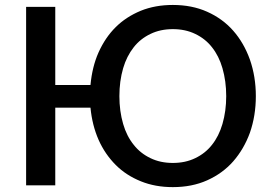

<svg xmlns="http://www.w3.org/2000/svg" viewBox="-20 -748 1096 775"><path d="M767.6 -109.4Q808.6 -128.9 835.4 -163.1Q863.3 -197.8 877.9 -247.6Q893.1 -299.8 893.1 -359.9Q893.1 -420.4 877.9 -472.7Q863.8 -522 835.4 -557.6Q808.6 -591.8 767.6 -611.3Q728 -630.4 677.7 -630.4Q627.4 -630.4 587.9 -611.3Q546.9 -591.8 520 -557.6Q491.2 -521 477.1 -472.7Q461.9 -420.4 461.9 -359.9Q461.9 -299.8 477.1 -247.6Q491.2 -198.7 520 -163.1Q546.9 -128.9 587.9 -109.4Q627.4 -90.3 677.7 -90.3Q728 -90.3 767.6 -109.4ZM203.1 -404.8H345.2Q352.1 -478.5 377.4 -535.6Q404.8 -596.7 446.8 -638.2Q488.3 -679.7 548.3 -704.6Q606.4 -728 677.7 -728Q754.9 -728 815.9 -700.7Q878.4 -672.9 921.4 -624Q964.4 -575.2 988.8 -507.3Q1012.7 -438.5 1012.7 -359.9Q1012.7 -281.2 988.8 -212.4Q964.8 -146.5 921.4 -96.7Q878.4 -47.9 815.9 -20Q754.9 7.3 677.7 7.3Q606.4 7.3 548.8 -16.1Q489.3 -40 447.3 -82Q403.8 -125.5 377.9 -183.6Q352.1 -242.2 345.2 -313.5H203.1V0H85.4V-720.2H203.1Z"/></svg>

Font: Lato-SemiBold
Style: Regular
Weight: 500
Designer: Lukasz Dziedzic with Adam Twardoch and Botio Nikoltchev
Foundry: tyPoland Lukasz Dziedzic
Version: ""